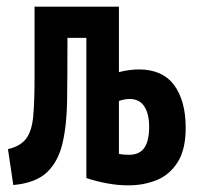

<svg xmlns="http://www.w3.org/2000/svg" viewBox="-20 -546 600 578"><path d="M366 12Q335 12 302.5 6Q270 0 240 -10V-432H183V-405Q183 -317 182 -243Q181 -169 168 -114Q155 -59 121 -27Q87 5 20 11L4 -97Q42 -106 59 -129Q76 -152 80 -196Q84 -240 84 -310V-526H338V-329Q355 -333 370 -335Q385 -337 398 -337Q469 -337 504 -290Q539 -243 539 -161Q539 -96 515 -58Q491 -20 452 -4Q413 12 366 12ZM368 -80Q400 -80 414.5 -101Q429 -122 429 -165Q429 -203 414.5 -225.5Q400 -248 370 -248Q363 -248 354.5 -246.5Q346 -245 338 -242V-83Q346 -81 354 -80.5Q362 -80 368 -80Z"/></svg>

Font: Ubuntu Sans Mono
Style: Regular
Weight: 400
Monospace: yes
Designer: Dalton Maag Ltd
Foundry: Dalton Maag Ltd
Version: Version 1.006